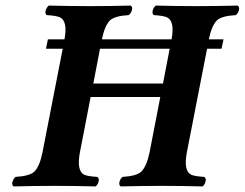

<svg xmlns="http://www.w3.org/2000/svg" viewBox="-20 -667 878 689"><path d="M564.9 -367.2 588.9 -492.2H338.9L314.9 -367.2ZM555.2 -318.8H305.2L267.1 -122.1Q253.9 -54.2 282.2 -40Q295.4 -34.2 329.1 -32.2Q339.4 -24.9 330.6 -6.8Q327.1 -1 323.2 2Q247.6 0 176.8 0Q106.9 0 28.8 2Q19 -5.4 28.3 -23.4Q32.2 -29.3 36.1 -32.2Q86.4 -35.2 103.5 -51.3Q123 -71.3 132.8 -122.1L205.1 -492.2H145L151.9 -525.9H211.4Q223.6 -591.3 194.8 -605Q181.2 -610.8 147.9 -612.8Q138.2 -620.1 147.5 -638.2Q151.4 -644 154.8 -647Q230.5 -645 303.2 -645Q371.1 -645 449.2 -647Q459 -639.6 449.7 -621.6Q445.8 -615.7 441.9 -612.8Q391.6 -609.9 374.5 -593.8Q355.5 -574.2 345.7 -525.9H595.7Q607.9 -591.3 579.1 -605Q565.4 -610.8 532.2 -612.8Q522.5 -620.1 531.2 -638.2Q535.2 -644 539.1 -647Q614.7 -645 687 -645Q754.9 -645 833 -647Q842.8 -639.6 834 -621.6Q830.1 -615.7 826.2 -612.8Q775.4 -609.9 758.3 -593.8Q739.3 -574.2 729.5 -525.9H782.2L774.9 -492.2H723.1L650.9 -122.1Q637.7 -54.2 666 -40Q679.2 -34.2 712.9 -32.2Q723.1 -24.9 714.4 -6.8Q710.9 -1 707 2Q631.3 0 561 0Q491.2 0 413.1 2Q403.3 -5.4 412.1 -23.4Q416 -29.3 419.9 -32.2Q470.2 -35.2 487.3 -51.3Q506.8 -71.3 517.1 -122.1Z"/></svg>

Font: Linux Libertine Capitals O
Style: Bold Italic Samll Caps
Weight: 400
Italic angle: -12°
Designer: Philipp H. Poll
Foundry: Philipp H. Poll
Version: Version 5.0.4